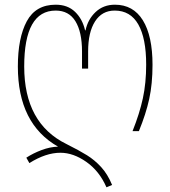

<svg xmlns="http://www.w3.org/2000/svg" viewBox="-20 -558 725 817"><path d="M237 92Q175 92 105 136L92 113Q121 94 157 80.5Q193 67 227 66Q56 -31 56 -275Q56 -397 94 -467.5Q132 -538 217 -538Q268 -538 299.5 -507.5Q331 -477 342 -429H344Q354 -476 387 -507Q420 -538 469 -538Q547 -538 588 -471.5Q629 -405 629 -282Q629 -201 615 -137Q601 -73 571 0H544Q574 -75 588 -140Q602 -205 602 -283Q602 -395 568.5 -454Q535 -513 468 -513Q414 -513 384.5 -467Q355 -421 355 -339V-266H329V-339Q329 -422 301 -467.5Q273 -513 217 -513Q83 -513 83 -275Q83 -33 263 55Q317 82 350 102.5Q383 123 410.5 153Q438 183 457 229L433 239Q403 170 347.5 131Q292 92 237 92Z"/></svg>

Font: Noto Sans Georgian Thin Narrow
Style: Regular
Weight: 250
Width: 4
Designer: Monotype Design team
Foundry: Monotype Imaging Inc.
Version: Version 1.000